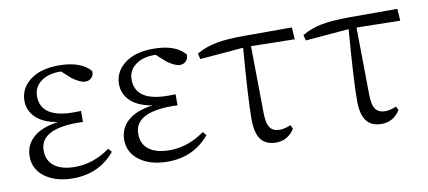

<svg xmlns="http://www.w3.org/2000/svg" viewBox="-55 -710 2027 910"><g transform="rotate(-10 958.0 -255.5)"><path d="M421.9 -95.7 436.5 -78.1Q359.4 13.7 235.4 13.7Q152.3 13.7 100.6 -23.9Q48.8 -61.5 48.8 -124Q48.8 -178.7 89.4 -214.8Q129.9 -251 209 -261.7Q139.6 -273.4 105 -307.1Q70.3 -340.8 70.3 -387.7Q70.3 -447.3 120.6 -486.3Q170.9 -525.4 258.8 -525.4Q365.2 -525.4 411.1 -471.7Q413.1 -453.1 401.4 -440.4Q389.6 -427.7 371.1 -427.7Q347.7 -427.7 308.6 -456.1L265.6 -495.1H256.8Q202.1 -495.1 167.5 -468.8Q132.8 -442.4 132.8 -399.4Q132.8 -293.9 291 -293.9Q317.4 -293.9 326.2 -294.9V-241.2Q316.4 -242.2 301.8 -242.2Q119.1 -242.2 119.1 -140.6Q119.1 -90.8 154.3 -64.5Q189.5 -38.1 253.9 -38.1Q341.8 -38.1 421.9 -95.7Z M877 -95.7 891.6 -78.1Q814.5 13.7 690.4 13.7Q607.4 13.7 555.7 -23.9Q503.9 -61.5 503.9 -124Q503.9 -178.7 544.4 -214.8Q585 -251 664.1 -261.7Q594.7 -273.4 560.1 -307.1Q525.4 -340.8 525.4 -387.7Q525.4 -447.3 575.7 -486.3Q626 -525.4 713.9 -525.4Q820.3 -525.4 866.2 -471.7Q868.2 -453.1 856.4 -440.4Q844.7 -427.7 826.2 -427.7Q802.7 -427.7 763.7 -456.1L720.7 -495.1H711.9Q657.2 -495.1 622.6 -468.8Q587.9 -442.4 587.9 -399.4Q587.9 -293.9 746.1 -293.9Q772.5 -293.9 781.2 -294.9V-241.2Q771.5 -242.2 756.8 -242.2Q574.2 -242.2 574.2 -140.6Q574.2 -90.8 609.4 -64.5Q644.5 -38.1 709 -38.1Q796.9 -38.1 877 -95.7Z M1172.9 -457 1176.8 -132.8Q1177.7 -82 1192.9 -62.5Q1208 -43 1238.3 -43Q1262.7 -43 1292 -55.7L1300.8 -37.1Q1267.6 13.7 1211.9 13.7Q1163.1 13.7 1139.2 -17.1Q1115.2 -47.9 1115.2 -115.2Q1115.2 -212.9 1134.8 -456.1L925.8 -438.5L918.9 -465.8Q962.9 -491.2 1015.1 -501Q1067.4 -510.7 1150.4 -510.7H1378.9L1382.8 -453.1Z M1680.7 -457 1684.6 -132.8Q1685.5 -82 1700.7 -62.5Q1715.8 -43 1746.1 -43Q1770.5 -43 1799.8 -55.7L1808.6 -37.1Q1775.4 13.7 1719.7 13.7Q1670.9 13.7 1647 -17.1Q1623 -47.9 1623 -115.2Q1623 -212.9 1642.6 -456.1L1433.6 -438.5L1426.8 -465.8Q1470.7 -491.2 1522.9 -501Q1575.2 -510.7 1658.2 -510.7H1886.7L1890.6 -453.1Z"/></g></svg>

Font: GenYoMin TW TTF Light
Style: Regular
Weight: 300
Version: Version 1.300